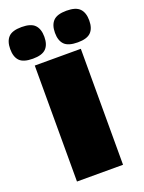

<svg xmlns="http://www.w3.org/2000/svg" viewBox="-185 -1010 818 1089"><g transform="rotate(-20 223.5 -465.5)"><path d="M84 0V-700H362V0ZM359 -740Q302 -740 278.5 -764Q255 -788 255 -835Q255 -882 278.5 -906.5Q302 -931 359 -931Q415 -931 438.5 -906.5Q462 -882 462 -835Q462 -788 438.5 -764Q415 -740 359 -740ZM88 -740Q31 -740 8 -764Q-15 -788 -15 -835Q-15 -882 8 -906.5Q31 -931 88 -931Q144 -931 167.5 -906.5Q191 -882 191 -835Q191 -788 167.5 -764Q144 -740 88 -740Z"/></g></svg>

Font: Georama ExtraExtended ExtraBold
Style: Regular
Weight: 800
Width: 8
Designer: Jean-Baptiste Levee
Foundry: Production Type
Version: Version 1.000